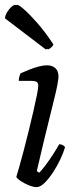

<svg xmlns="http://www.w3.org/2000/svg" viewBox="-20 -768 324 788"><path d="M130 0Q117 0 98.5 -7.5Q80 -15 65 -25Q50 -35 47 -42Q51 -54 59 -83Q67 -112 77.5 -151Q88 -190 98 -231.5Q108 -273 117 -311.5Q126 -350 131.5 -378Q137 -406 137 -417Q137 -428 130 -432Q123 -436 111 -436H57Q57 -445 59.5 -454Q62 -463 64 -467Q80 -474 100 -482Q120 -490 139 -495Q158 -500 172 -500Q195 -500 207.5 -488Q220 -476 220 -454Q220 -445 216 -422.5Q212 -400 203.5 -366Q195 -332 184 -287Q173 -242 159.5 -187Q146 -132 131 -66L141 -59Q151 -69 166.5 -89.5Q182 -110 197.5 -134Q213 -158 223 -176Q232 -176 238.5 -172Q245 -168 247 -164Q241 -143 228 -115Q215 -87 197.5 -60.5Q180 -34 162.5 -17Q145 0 130 0ZM177 -565 9 -693Q10 -707 18.5 -719.5Q27 -732 37 -740Q47 -748 51 -748Q58 -748 80.5 -728Q103 -708 134.5 -672Q166 -636 199 -586Q198 -580 190.5 -573.5Q183 -567 177 -565ZM168 -565 0 -693Q2 -706 9.5 -718.5Q17 -731 26.5 -739.5Q36 -748 43 -748Q50 -748 71.5 -727.5Q93 -707 124.5 -670.5Q156 -634 190 -586Q189 -583 182.5 -575.5Q176 -568 168 -565Z"/></svg>

Font: Texturina 12pt Light
Style: Italic
Weight: 300
Italic angle: -11°
Designer: Guillermo Torres Carreño
Foundry: Omnibus-Type
Version: Version 1.002